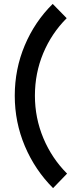

<svg xmlns="http://www.w3.org/2000/svg" viewBox="-20 -798 385 991"><path d="M252 -777.8 324.2 -704.1Q246.1 -626 203.1 -523.2Q160.2 -420.4 160.2 -304.2Q160.2 -189 203.9 -84.7Q247.6 19.5 326.2 98.1L253.9 172.9Q160.6 79.6 108.4 -43.7Q56.2 -167 56.2 -304.2Q56.2 -441.4 107.7 -563.7Q159.2 -686 252 -777.8Z"/></svg>

Font: Human Sans Medium
Style: Regular
Weight: 500
Designer: Tim Radville
Foundry: Continuum
Version: Version 1.000;FEAKit 1.0